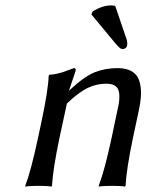

<svg xmlns="http://www.w3.org/2000/svg" viewBox="-20 -693 563 716"><path d="M409.7 -670.9 452.6 -544.9Q456.1 -533.2 453.6 -521Q452.6 -517.1 447.5 -513.4Q442.4 -509.8 436.5 -509.8Q428.2 -509.8 411.6 -529.8L320.8 -639.2L325.2 -649.9Q361.3 -672.9 395 -672.9Q401.9 -672.9 409.7 -670.9ZM476.1 -180.2Q451.7 -64 448.2 0L445.3 2.9Q432.1 0 397.9 0Q382.3 0 369.9 0.7Q357.4 1.5 353 2L348.6 2.9L348.1 0Q370.6 -59.1 396.5 -180.2L417 -277.8Q430.2 -330.1 422.1 -355.5Q414.1 -380.9 376 -380.9Q340.8 -380.9 307.9 -365.5Q274.9 -350.1 229.5 -307.1L202.1 -180.2Q177.7 -64.5 173.8 0L171.4 2.9Q158.2 0 124 0Q108.4 0 95.9 0.7Q83.5 1.5 79.1 2L74.2 2.9V0Q95.7 -56.6 122.1 -180.2L133.8 -234.9Q159.7 -356 161.6 -411.1L164.1 -414.1Q178.7 -415 192.6 -418.2Q206.5 -421.4 214.1 -423.8Q221.7 -426.3 236.1 -431.9Q250.5 -437.5 255.4 -439Q264.2 -439 262.2 -429.2L237.8 -356.9H239.7Q294.4 -408.2 333.5 -423.6Q372.6 -439 418.5 -439Q451.2 -439 471.4 -427Q491.7 -415 499 -392.8Q506.3 -370.6 505.9 -343.8Q505.4 -317.4 497.6 -280.8Z"/></svg>

Font: Linux Biolinum G
Style: Italic
Weight: 400
Italic angle: -12°
Designer: Philipp H. Poll
Foundry: Philipp H. Poll
Version: Version 0.5.1